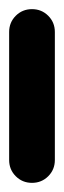

<svg xmlns="http://www.w3.org/2000/svg" viewBox="-20 -400 140 420"><path d="M0 -50H100V-330H0ZM50 -100Q29 -100 14.5 -85.5Q0 -71 0 -50Q0 -29 14.5 -14.5Q29 0 50 0Q71 0 85.5 -14.5Q100 -29 100 -50Q100 -71 85.5 -85.5Q71 -100 50 -100ZM50 -380Q29 -380 14.5 -365.5Q0 -351 0 -330Q0 -309 14.5 -294.5Q29 -280 50 -280Q71 -280 85.5 -294.5Q100 -309 100 -330Q100 -351 85.5 -365.5Q71 -380 50 -380Z"/></svg>

Font: Wavefont SemiBold
Style: Regular
Weight: 600
Version: Version 3.004;gftools[0.9.33]